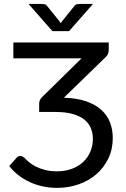

<svg xmlns="http://www.w3.org/2000/svg" viewBox="-20 -928 627 956"><path d="M298 -441.5Q363 -439.5 409.2 -423.5Q455.5 -407.5 485 -380.5Q514.5 -353.5 528 -317.8Q541.5 -282 541.5 -241Q541.5 -184.5 519.2 -138.5Q497 -92.5 459.2 -60Q421.5 -27.5 371 -10Q320.5 7.5 264 7.5Q227 7.5 192.5 0Q158 -7.5 127.5 -21.8Q97 -36 71.2 -56Q45.5 -76 26 -101.5L64 -144Q69 -149.5 73.2 -150.5Q77.5 -151.5 80.5 -151.5Q86 -151.5 90.5 -149.5Q95 -147.5 103.5 -140.5Q111.5 -131.5 125.2 -120Q139 -108.5 158.8 -98.5Q178.5 -88.5 204.5 -81.8Q230.5 -75 263 -75Q306 -75 339.5 -88Q373 -101 395.8 -123Q418.5 -145 430.5 -174.5Q442.5 -204 442.5 -236.5Q442.5 -265 432.5 -289.5Q422.5 -314 400.5 -332Q378.5 -350 343 -360.2Q307.5 -370.5 256 -370.5H175V-411.5Q175 -419.5 178 -427.8Q181 -436 189 -444L386 -637.5H46.5V-716.5H521.5V-680.5Q521.5 -672 518.8 -662.8Q516 -653.5 506 -643.5ZM443 -908.5 324 -773H241L122 -908.5H187Q193 -908.5 201.2 -907Q209.5 -905.5 215.5 -897L276.5 -821.5L282.5 -812.5L288.5 -821.5L349 -896.5Q355.5 -905.5 363.8 -907Q372 -908.5 378 -908.5Z"/></svg>

Font: Lato-Regular
Style: Regular
Weight: 400
Designer: Lukasz Dziedzic with Adam Twardoch and Botio Nikoltchev
Foundry: tyPoland Lukasz Dziedzic
Version: Version 2.015; 2015-08-06; http://www.latofonts.com/